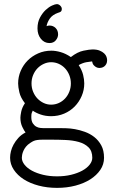

<svg xmlns="http://www.w3.org/2000/svg" viewBox="-20 -683 565 932"><path d="M280 -640Q280 -629 273.5 -625.5Q267 -622 262 -621Q234 -611 221.5 -592.5Q209 -574 206 -556Q213 -559 220 -559Q238 -559 250 -547Q262 -535 262 -516Q262 -501 251 -487.5Q240 -474 220 -474Q195 -474 178.5 -494.5Q162 -515 162 -545Q162 -575 174 -597.5Q186 -620 201.5 -634.5Q217 -649 232.5 -656Q248 -663 256 -663Q265 -663 272.5 -655.5Q280 -648 280 -640ZM500 -391Q500 -380 496 -372.5Q492 -365 486 -360.5Q480 -356 473.5 -354.5Q467 -353 463 -353Q454 -353 447 -357Q441 -360 435 -366.5Q429 -373 427 -385Q416 -384 399 -381Q382 -378 362 -367Q378 -342 383.5 -319.5Q389 -297 389 -278Q389 -246 376.5 -217Q364 -188 342.5 -166Q321 -144 291.5 -131.5Q262 -119 228 -119Q201 -119 177.5 -127Q154 -135 139 -146Q136 -140 134 -134.5Q132 -129 132 -115Q132 -95 139.5 -84Q147 -73 156.5 -68Q166 -63 175.5 -62Q185 -61 190 -61H275Q283 -61 302 -60.5Q321 -60 344 -56Q367 -52 392 -43Q417 -34 437.5 -18Q458 -2 471.5 22.5Q485 47 485 83Q485 115 467 141.5Q449 168 418.5 187.5Q388 207 346.5 218Q305 229 257 229Q209 229 167.5 218Q126 207 95.5 187.5Q65 168 47 141Q29 114 29 83Q29 68 33 51.5Q37 35 46 18.5Q55 2 69 -13.5Q83 -29 104 -40Q98 -47 88.5 -66.5Q79 -86 79 -112Q79 -121 83 -141Q87 -161 101 -182Q80 -209 74 -235Q68 -261 68 -278Q68 -310 80.5 -339Q93 -368 114.5 -389.5Q136 -411 165.5 -424Q195 -437 229 -437Q250 -437 274.5 -430Q299 -423 324 -406Q356 -431 385.5 -437Q415 -443 429 -443Q450 -443 463.5 -437.5Q477 -432 485.5 -424Q494 -416 497 -407Q500 -398 500 -391ZM324 -278Q324 -299 316.5 -318Q309 -337 296 -351Q283 -365 265.5 -373Q248 -381 228 -381Q210 -381 192.5 -373Q175 -365 162 -351.5Q149 -338 141 -319Q133 -300 133 -278Q133 -256 141 -237Q149 -218 162 -204.5Q175 -191 192 -183Q209 -175 228 -175Q248 -175 265.5 -183Q283 -191 296 -205Q309 -219 316.5 -238Q324 -257 324 -278ZM428 83Q428 50 409.5 32Q391 14 362 6Q333 -2 298 -3.5Q263 -5 230 -5Q204 -5 188 -5Q172 -5 161.5 -3.5Q151 -2 144 1Q137 4 128 10Q114 19 106 29Q98 39 93.5 49.5Q89 60 87.5 68.5Q86 77 86 83Q86 100 99 116.5Q112 133 135 145.5Q158 158 189 165.5Q220 173 257 173Q294 173 325 165.5Q356 158 379 145.5Q402 133 415 116.5Q428 100 428 83Z"/></svg>

Font: CMU Typewriter Custom
Style: Regular
Weight: 500
Monospace: yes
Version: Version 0.7.0